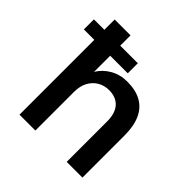

<svg xmlns="http://www.w3.org/2000/svg" viewBox="-187 -873 1027 1027"><g transform="rotate(45 326.0 -360.0)"><path d="M29 -566V-642H361V-566ZM108 0V-720H228V-444Q253 -485 295.5 -509Q338 -533 391 -533Q455 -533 498 -509Q541 -485 562.5 -437Q584 -389 584 -318V0H465V-306Q465 -368 436 -400Q407 -432 354 -432Q319 -432 290.5 -415.5Q262 -399 245 -368Q228 -337 228 -292V0Z"/></g></svg>

Font: DM Sans 10pt SemiBold
Style: Regular
Weight: 600
Version: Version 4.004;gftools[0.9.30]